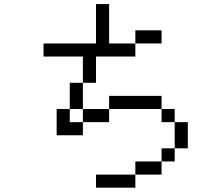

<svg xmlns="http://www.w3.org/2000/svg" viewBox="-20 -832 1040 915"><path d="M750 -625V-687.5H625V-625H500V-812.5H437.5V-625H187.5V-562.5H375Q375 -562.5 375 -437.5H312.5Q312.5 -437.5 312.5 -312.5H250Q250 -312.5 250 -187.5H375V-250H312.5V-312.5H375V-250H500V-312.5H375Q375 -312.5 375 -437.5H437.5Q437.5 -437.5 437.5 -562.5H625V-625ZM625 0H437.5V62.5H625ZM625 0H750V-62.5H625ZM750 -62.5H812.5V-125H750ZM812.5 -125H875Q875 -125 875 -250H812.5Q812.5 -250 812.5 -125ZM812.5 -250V-312.5H750V-250ZM500 -312.5H750V-375H500Z"/></svg>

Font: CalcUnifontExMono
Style: Regular
Weight: 500
Version: Version 15.0.06